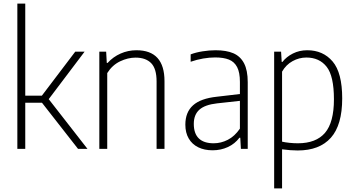

<svg xmlns="http://www.w3.org/2000/svg" viewBox="-20 -828 1971 1068"><path d="M414 0 213.5 -256.5H120.5V0H76.5V-808H120.5V-296H213L398.5 -540.5H450.5L251 -276.5L466.5 0Z M532.5 -540.5H570.5L574 -478H578.5Q609.5 -512 651 -530.2Q692.5 -548.5 739 -548.5Q895 -548.5 895 -376.5V0H851V-375Q851 -446 820.8 -476.8Q790.5 -507.5 734 -507.5Q691.5 -507.5 648 -486.8Q604.5 -466 576.5 -421.5V0H532.5Z M1358 -371V0H1320L1316.5 -62H1312Q1286.5 -28 1247.5 -10Q1208.5 8 1162.5 8Q1116.5 8 1082.5 -8.8Q1048.5 -25.5 1029.8 -57.5Q1011 -89.5 1011 -134.5Q1011 -204 1053.8 -242.2Q1096.5 -280.5 1186.5 -290L1314.5 -305V-372.5Q1314.5 -425 1299 -454.8Q1283.5 -484.5 1253.5 -496.5Q1223.5 -508.5 1176.5 -508.5Q1145.5 -508.5 1110.2 -502.5Q1075 -496.5 1040.5 -484.5V-525.5Q1069 -536.5 1106.8 -542.5Q1144.5 -548.5 1179 -548.5Q1239 -548.5 1278 -531.8Q1317 -515 1337.5 -476Q1358 -437 1358 -371ZM1314.5 -112.5V-267L1187 -253Q1120 -245.5 1089 -217.8Q1058 -190 1058 -139Q1058 -85 1086 -58Q1114 -31 1168.5 -31Q1209.5 -31 1247.5 -50.5Q1285.5 -70 1314.5 -112.5Z M1505 -540.5H1543.5L1547 -483.5H1551Q1573.5 -512.5 1609.5 -530.5Q1645.5 -548.5 1689 -548.5Q1777 -548.5 1830.2 -486Q1883.5 -423.5 1883.5 -280.5Q1883.5 -132.5 1820.5 -61.8Q1757.5 9 1635.5 9Q1597.5 9 1549 2.5V220H1505ZM1837.5 -275.5Q1837.5 -405 1797 -456.5Q1756.5 -508 1684 -508Q1644 -508 1607.5 -488Q1571 -468 1549 -429.5V-40Q1566 -36 1590.2 -33.5Q1614.5 -31 1637 -31Q1738 -31 1787.8 -89Q1837.5 -147 1837.5 -275.5Z"/></svg>

Font: Encode Sans Semi Condensed ExLight
Style: Regular
Weight: 275
Width: 4
Designer: Multiple Designers
Foundry: Impallari Type
Version: Version 2.000